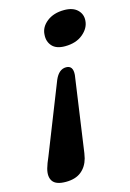

<svg xmlns="http://www.w3.org/2000/svg" viewBox="-115 -648 585 864"><g transform="rotate(-15 177.0 -215.5)"><path d="M82 158.5Q36.5 158.5 21.2 137Q6 115.5 16 78.5Q18.5 69 23.8 55Q29 41 35 28L163 -296Q182 -339.5 215.5 -339.5Q248.5 -339.5 245 -296L199 28Q197.5 41 195.2 55Q193 69 190.5 78.5Q180.5 115.5 153.8 137Q127 158.5 82 158.5ZM273.5 -590.5Q314 -590.5 335 -570.2Q356 -550 354 -520.5Q352 -485.5 320 -458.8Q288 -432 236 -432Q195.5 -432 176.5 -453.2Q157.5 -474.5 160 -506Q161.5 -541 193 -565.8Q224.5 -590.5 273.5 -590.5Z"/></g></svg>

Font: Fraunces 9pt S100 SemiBold
Style: Italic
Weight: 600
Italic angle: -16°
Version: Version 1.000; ttfautohint (v1.8.3)